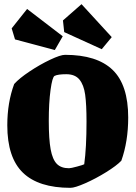

<svg xmlns="http://www.w3.org/2000/svg" viewBox="-20 -888 650 921"><path d="M15 -287Q15 -396 48 -485Q72 -512 121.5 -545Q171 -578 220.5 -601.5Q270 -625 292 -625Q445 -625 520 -553Q595 -481 595 -324Q595 -210 562 -117Q539 -93 489 -62Q439 -31 389 -9Q339 13 318 13Q165 13 90 -59.5Q15 -132 15 -287ZM384 -100Q395 -179 395 -305Q395 -387 388.5 -434Q382 -481 361 -506.5Q340 -532 298 -532Q258 -532 242 -524Q231 -519 222.5 -457Q214 -395 214 -308Q214 -220 223 -171.5Q232 -123 252.5 -102Q273 -81 311 -81Q320 -81 349.5 -89Q379 -97 384 -100ZM288 -734 282 -790 371 -868 516 -710 468 -652ZM52 -699 36 -752 110 -845 281 -714 243 -648Z"/></svg>

Font: Grenze Black
Style: Regular
Weight: 900
Designer: Renata Polastri
Foundry: Omnibus-Type
Version: Version 1.002; ttfautohint (v1.8)